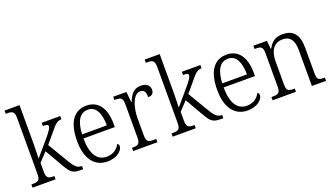

<svg xmlns="http://www.w3.org/2000/svg" viewBox="-69 -1265 3075 1779"><g transform="rotate(-20 1468.5 -375.0)"><path d="M17 0H244V-32H239C187 -32 165 -38 165 -102V-191L245 -276L345 -103C398 -10 417 0 504 0H516V-32H512C471 -32 444 -58 408 -120L288 -322L364 -412C419 -479 439 -504 485 -504V-536H302V-504C339 -504 354 -501 354 -484C354 -468 343 -446 285 -378L162 -234C163 -258 165 -333 165 -374V-760H17V-728H32C80 -728 103 -721 103 -656V-105C103 -39 82 -32 29 -32H17Z M754 10C857 10 908 -49 908 -86C908 -100 901 -109 893 -113C872 -71 829 -34 763 -34C671 -34 617 -108 616 -267H925V-299C925 -456 858 -544 745 -544C622 -544 552 -451 552 -263C552 -89 628 10 754 10ZM861 -307H617C623 -431 662 -504 745 -504C825 -504 860 -425 861 -307Z M1009 0H1248V-32H1223C1173 -32 1151 -38 1151 -103V-275C1151 -373 1187 -498 1257 -498C1297 -498 1311 -474 1311 -421C1352 -421 1368 -444 1368 -475C1368 -517 1338 -545 1280 -545C1204 -545 1174 -489 1151 -431H1148L1137 -536H1007V-504H1014C1068 -504 1089 -497 1089 -433V-106C1089 -39 1067 -32 1017 -32H1009Z M1399 0H1626V-32H1621C1569 -32 1547 -38 1547 -102V-191L1627 -276L1727 -103C1780 -10 1799 0 1886 0H1898V-32H1894C1853 -32 1826 -58 1790 -120L1670 -322L1746 -412C1801 -479 1821 -504 1867 -504V-536H1684V-504C1721 -504 1736 -501 1736 -484C1736 -468 1725 -446 1667 -378L1544 -234C1545 -258 1547 -333 1547 -374V-760H1399V-728H1414C1462 -728 1485 -721 1485 -656V-105C1485 -39 1464 -32 1411 -32H1399Z M2136 10C2239 10 2290 -49 2290 -86C2290 -100 2283 -109 2275 -113C2254 -71 2211 -34 2145 -34C2053 -34 1999 -108 1998 -267H2307V-299C2307 -456 2240 -544 2127 -544C2004 -544 1934 -451 1934 -263C1934 -89 2010 10 2136 10ZM2243 -307H1999C2005 -431 2044 -504 2127 -504C2207 -504 2242 -425 2243 -307Z M2384 0H2614V-32H2606C2553 -32 2533 -38 2533 -102V-326C2533 -421 2567 -499 2662 -499C2742 -499 2771 -443 2771 -354V0H2911V-32H2904C2851 -32 2834 -39 2834 -105V-354C2834 -485 2782 -544 2680 -544C2615 -544 2570 -522 2535 -454H2531L2523 -536H2389V-504H2400C2450 -504 2471 -497 2471 -433V-105C2471 -39 2450 -32 2396 -32H2384Z"/></g></svg>

Font: Noto Serif Sinhala SemiCondensed Light
Style: Regular
Weight: 300
Width: 4
Designer: Jelle Bosma - Monotype Design Team
Foundry: Monotype Imaging Inc.
Version: Version 2.007